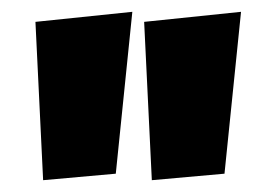

<svg xmlns="http://www.w3.org/2000/svg" viewBox="-20 -766 468 325"><path d="M53 -461 40 -729 204 -746 176 -472ZM237 -461 224 -729 388 -746 360 -472Z"/></svg>

Font: Marhey ExtraBold
Style: Regular
Weight: 800
Designer: Nur Syamsi & Bustanul Arifin
Foundry: Namelatype
Version: Version 1.000; ttfautohint (v1.8.4.7-5d5b)